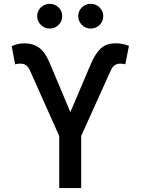

<svg xmlns="http://www.w3.org/2000/svg" viewBox="-20 -958 717 978"><path d="M281.7 0V-265.1L131.8 -600.6Q124 -617.7 112.5 -625.7Q101.1 -633.8 84 -633.8Q77.1 -633.8 68.8 -632.8Q60.5 -631.8 57.1 -629.9L39.6 -723.1Q56.2 -730.5 71.8 -733.9Q87.4 -737.3 106.4 -737.3Q147.5 -737.3 178.7 -715.3Q210 -693.4 234.9 -633.3L338.4 -386.7L442.4 -631.3Q464.4 -683.6 492.4 -710.4Q520.5 -737.3 569.3 -737.3Q587.9 -737.3 604 -734.1Q620.1 -731 636.7 -724.6L618.2 -629.9Q615.7 -631.8 607.4 -632.8Q599.1 -633.8 592.3 -633.8Q575.7 -633.8 564 -625.5Q552.2 -617.2 544.9 -600.6L393.6 -265.6V0ZM442.4 -812.5Q416 -812.5 397.2 -831.1Q378.4 -849.6 378.4 -876Q378.4 -901.9 397.2 -920.2Q416 -938.5 442.4 -938.5Q468.8 -938.5 487.3 -920.2Q505.9 -901.9 505.9 -876Q505.9 -849.6 487.3 -831.1Q468.8 -812.5 442.4 -812.5ZM233.4 -812.5Q207 -812.5 188.2 -831.1Q169.4 -849.6 169.4 -876Q169.4 -901.9 188.2 -920.2Q207 -938.5 233.4 -938.5Q259.8 -938.5 278.3 -920.2Q296.9 -901.9 296.9 -876Q296.9 -849.6 278.3 -831.1Q259.8 -812.5 233.4 -812.5Z"/></svg>

Font: V-Inter
Style: Medium-500
Weight: 500
Designer: Rasmus Andersson
Foundry: rsms
Version: Version 4.000;git-4146feb